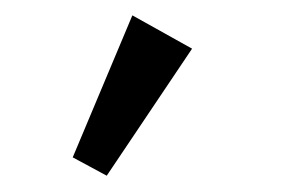

<svg xmlns="http://www.w3.org/2000/svg" viewBox="-20 -733 360 245"><path d="M116.2 -508.8 72.8 -532.2 148.9 -713.4 225.1 -670.9Z"/></svg>

Font: Elstob 10pt SemiBold
Style: Regular
Weight: 600
Designer: Peter S. Baker
Version: Version 1.015